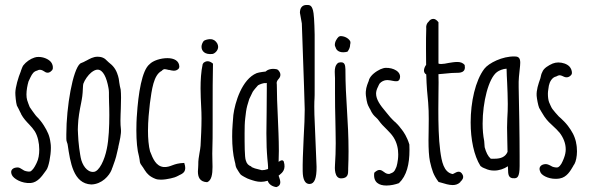

<svg xmlns="http://www.w3.org/2000/svg" viewBox="-20 -742 2403 783"><path d="M195.3 -461.4C196.8 -472.7 193.4 -481.4 188 -488.8C177.2 -502 155.8 -509.8 137.7 -509.8C131.3 -509.8 126 -509.3 120.6 -507.3C103.5 -502 85.9 -489.3 75.2 -475.6C71.8 -471.2 67.4 -459 64.9 -452.1V-451.2C54.2 -425.8 43 -386.7 42.5 -363.8C42.5 -352.5 44.9 -324.2 48.8 -311.5C51.3 -306.6 53.7 -302.7 56.2 -297.4C59.6 -291 62.5 -283.7 66.4 -276.9H65.9C75.7 -258.8 87.9 -246.1 99.6 -233.9C107.9 -225.1 115.7 -216.3 121.6 -207C133.8 -187.5 140.1 -159.2 140.1 -132.3C140.1 -112.3 137.2 -92.8 129.4 -77.6L126 -70.8C121.1 -61 113.3 -47.4 103 -42.5C95.2 -41.5 85.9 -43.5 78.6 -46.4C78.6 -46.4 73.2 -49.8 69.8 -51.8C64 -55.2 59.6 -58.6 53.2 -59.1C34.2 -59.6 19 -49.3 28.3 -28.8C34.7 -13.7 67.9 6.8 105 4.4C133.3 2 150.9 -23.4 163.1 -40.5L169.9 -49.8L169.4 -49.3C178.2 -60.5 187.5 -106.4 187.5 -139.2C187.5 -147 187 -154.3 186 -159.7V-159.2C182.6 -188.5 173.8 -206.1 158.7 -230.5C148.9 -246.1 140.6 -254.9 134.3 -262.2V-261.7C130.9 -265.6 127.4 -268.6 125 -272C120.6 -276.9 105 -299.8 101.6 -304.7V-304.2C99.6 -308.6 91.8 -329.6 90.8 -333.5C88.9 -339.8 87.9 -348.1 87.9 -356.9C87.9 -374.5 91.8 -394.5 96.2 -409.7C96.2 -409.7 102.5 -423.8 104 -426.3C111.3 -441.4 117.7 -450.7 131.3 -454.1C135.7 -456.5 139.2 -457.5 142.6 -457.5C150.4 -457.5 156.7 -453.1 163.1 -449.2H162.6C175.8 -440.9 185.5 -447.8 192.9 -456.1Z M307.1 -482.9C276.9 -458.5 250.5 -307.1 250.5 -194.3V-177.2C250.5 -170.9 251 -167 252.9 -162.1C253.9 -159.2 255.4 -156.2 255.9 -152.3C266.6 -80.1 278.8 6.8 352.1 10.3C396 9.3 425.8 -25.9 435.1 -49.3L438 -58.1V-57.1C445.3 -77.6 452.6 -95.7 457.5 -120.1C459 -127.9 461.4 -135.3 462.9 -143.1L462.4 -142.6C468.3 -168.5 475.1 -196.8 473.1 -215.3C471.7 -225.6 471.2 -238.3 471.2 -249.5C471.2 -264.6 472.2 -283.7 472.7 -299.3C473.1 -314.5 473.6 -330.1 473.6 -343.8C473.6 -356 473.1 -367.2 472.2 -376.5C469.7 -385.7 467.8 -396 466.3 -406.2C465.3 -416 463.9 -425.3 460.9 -434.6V-433.6C453.1 -460.9 440.4 -474.6 423.3 -487.8L417.5 -493.2C412.6 -498.5 406.7 -503.9 399.4 -506.8C392.1 -509.8 385.3 -510.7 377.9 -510.7C359.9 -510.7 345.7 -502 332 -494.6L332.5 -495.1C324.7 -490.7 315.9 -486.3 311 -484.9ZM319.8 -400.4C325.2 -416 339.4 -436 352.1 -446.3C361.8 -454.1 370.6 -458 377.9 -458C400.4 -458 415 -425.3 422.4 -383.3C424.8 -371.6 424.3 -359.9 424.3 -347.2C424.3 -340.3 424.3 -330.1 424.8 -322.8C425.3 -310.1 425.8 -293 425.8 -272.5C425.8 -228.5 423.8 -172.9 415.5 -134.8C406.7 -90.3 384.8 -42.5 361.8 -41C334.5 -38.6 314.5 -70.3 309.1 -99.6L307.1 -110.8C304.2 -127.4 301.3 -148.9 299.8 -168.5L298.3 -193.4C297.9 -200.7 297.4 -206.5 297.4 -213.4C297.4 -217.8 297.9 -223.1 297.9 -229C298.8 -259.3 304.7 -292 311 -322.8C313 -331.5 314 -340.3 315.4 -348.6V-348.1C316.9 -357.9 317.4 -370.1 317.9 -380.4C318.4 -389.6 318.8 -397.9 319.8 -400.9Z M711.4 -468.8C711.4 -494.6 689.5 -504.9 662.6 -504.9C635.7 -504.9 604 -495.1 589.8 -480C559.1 -455.6 543.9 -362.3 538.1 -269.5C538.1 -267.1 537.6 -265.1 537.6 -263.7C537.1 -257.8 536.6 -248.5 536.6 -242.2C536.1 -231.4 536.1 -220.7 536.1 -210C536.1 -167.5 539.6 -128.9 546.9 -104C548.3 -98.6 548.8 -94.7 549.3 -90.8C549.8 -83.5 550.3 -78.1 555.2 -70.3V-70.8L561.5 -61.5V-62L570.8 -47.4C580.1 -32.7 591.3 -21.5 613.8 -12.7C619.6 -10.3 627.4 -9.3 636.2 -9.3C661.6 -9.3 696.3 -19 700.2 -22L710 -26.9H709.5C727.5 -34.7 743.2 -43 731.4 -77.6C707 -76.7 694.8 -72.3 684.1 -68.4C672.4 -64 661.1 -59.6 646.5 -61C616.2 -64.5 603.5 -94.7 592.3 -124V-123C585.9 -147 583.5 -178.2 583.5 -209C583.5 -249 587.9 -291 591.3 -320.3C599.1 -377 606 -436 639.6 -453.1C643.6 -458 647.9 -460 652.3 -460C654.8 -460 663.1 -458 669.4 -456.5V-457C676.8 -455.1 683.6 -453.6 689 -453.6C696.8 -453.6 703.1 -456.1 709 -462.4Z M810.5 -574.7C805.2 -567.4 801.8 -559.1 801.8 -551.3C801.8 -533.7 815.4 -518.1 847.2 -522C856.9 -524.4 869.6 -536.6 869.6 -550.8C869.6 -560.1 864.7 -570.8 853 -578.6V-578.1C839.8 -587.4 814.9 -579.1 810.5 -574.7ZM806.6 -480.5C799.8 -449.7 797.9 -414.6 797.9 -381.3C797.9 -355 799.3 -330.1 800.3 -309.1C801.3 -292.5 801.8 -275.4 801.8 -258.8C801.8 -221.2 799.8 -183.6 797.9 -147.5C797.4 -139.2 795.4 -128.4 793.5 -117.7C791 -102.5 788.1 -87.4 788.6 -69.8C788.6 -67.4 788.6 -63.5 788.1 -59.1C787.6 -54.7 787.1 -48.8 787.1 -43C787.1 -21 793.5 -0.5 824.7 1C842.8 -5.9 846.7 -31.7 846.7 -61.5C846.7 -69.8 846.2 -78.6 846.2 -86.4C845.7 -92.8 845.7 -109.4 845.7 -115.7C847.2 -157.2 847.2 -199.7 847.2 -241.7V-304.7C847.2 -363.8 847.2 -426.3 848.6 -482.4C835 -494.1 822.3 -495.6 810.1 -485.8Z M1108.9 -459.5C1084.5 -464.8 1068.8 -456.1 1063 -450.2C1063 -450.2 1056.2 -449.2 1050.3 -448.7C1041.5 -447.3 1031.7 -445.8 1026.9 -443.8C966.3 -418.9 938 -323.2 931.6 -272.9L928.7 -235.4C927.2 -218.8 926.8 -200.7 926.8 -184.6C926.8 -145.5 930.7 -110.4 936.5 -87.4L939.5 -75.2C940.9 -69.3 939.9 -66.4 944.3 -56.6C945.3 -54.2 959 -32.2 961.9 -29.8C965.8 -25.9 985.4 -15.6 988.8 -14.2L999 -10.3C1013.7 -5.4 1026.9 -0.5 1044.4 -0.5C1052.7 -0.5 1062 -2 1071.8 -4.9C1076.2 10.7 1092.8 19.5 1107.4 21C1129.9 13.7 1123 -5.9 1118.2 -20V-19.5C1117.2 -21.5 1116.7 -24.4 1116.2 -25.9L1120.1 -28.8C1131.8 -38.1 1147 -51.3 1137.2 -83.5C1132.3 -91.8 1124.5 -87.9 1116.2 -82C1116.7 -96.2 1117.2 -111.8 1117.2 -126.5C1117.2 -174.3 1114.7 -222.2 1112.8 -269.5C1110.8 -312.5 1108.9 -355 1108.9 -397C1106.4 -407.7 1110.8 -413.6 1115.2 -418.9C1120.1 -424.3 1123.5 -429.7 1123.5 -437C1123.5 -443.4 1120.6 -449.7 1113.8 -457ZM1067.4 -141.6C1067.9 -126 1069.3 -109.4 1070.3 -95.7C1071.8 -80.1 1073.7 -64.9 1073.2 -52.7C1063.5 -49.3 1055.7 -47.9 1047.9 -47.9L1019.5 -55.2C1014.2 -57.6 1006.8 -60.5 1006.3 -60.5C1006.3 -60.5 1005.4 -63 1003.9 -63.5C993.7 -67.4 986.3 -73.7 982.4 -87.9C977.5 -100.6 977.5 -154.8 977.5 -199.2C977.5 -221.2 978 -242.7 980 -258.8C981.9 -277.3 984.4 -296.9 988.3 -311L996.1 -336.9L996.6 -338.4L1010.7 -367.7C1015.6 -375.5 1028.3 -389.6 1032.2 -394C1038.1 -397.9 1056.6 -404.8 1062.5 -402.8L1067.4 -403.8H1067.9C1068.4 -386.2 1067.9 -376.5 1067.9 -358.9C1067.9 -334.5 1067.9 -310.1 1067.4 -285.6C1066.9 -256.8 1066.4 -227.5 1066.4 -198.2C1066.4 -179.7 1066.9 -160.6 1067.4 -142.1Z M1262.7 -340.3C1263.2 -346.2 1263.2 -357.4 1263.2 -388.7V-601.1C1262.2 -655.3 1259.8 -688.5 1256.3 -700.7V-700.2C1250.5 -721.2 1242.7 -722.2 1228 -721.7C1212.4 -720.7 1203.1 -710 1203.1 -689.9L1210.9 -646.5C1219.7 -411.6 1222.2 -312 1222.2 -312C1222.2 -307.1 1222.7 -301.8 1222.7 -295.9C1222.7 -267.1 1221.2 -228.5 1218.3 -178.7C1215.3 -119.6 1213.9 -74.2 1214.4 -44.4C1214.8 -8.8 1224.6 8.8 1242.7 8.3C1262.7 7.8 1271.5 -15.6 1271 -62L1262.2 -274.4C1261.7 -287.1 1261.7 -297.9 1261.7 -307.6C1261.7 -322.8 1262.2 -334 1262.7 -340.8Z M1357.9 -484.9C1347.2 -475.6 1345.2 -462.9 1345.2 -449.2C1345.2 -444.3 1345.2 -438.5 1345.7 -434.1C1346.2 -429.7 1346.2 -426.3 1346.2 -423.8V-361.8C1346.2 -326.7 1346.7 -285.2 1347.7 -251C1348.1 -219.2 1349.1 -188 1349.1 -158.2C1349.1 -127.4 1348.1 -98.6 1346.2 -70.8V-71.3C1345.2 -59.1 1342.3 -12.2 1373.5 -14.6C1398.9 -16.1 1399.9 -32.7 1399.9 -48.3V-54.7C1400.9 -79.1 1401.4 -103 1401.4 -125.5C1401.4 -184.6 1398.4 -240.2 1395 -294.4C1391.6 -348.1 1388.7 -399.9 1388.7 -454.6V-459.5C1387.7 -475.6 1387.2 -492.7 1361.8 -486.8ZM1360.8 -591.8C1353.5 -584.5 1344.2 -570.8 1345.7 -556.2C1346.2 -553.7 1347.7 -551.3 1348.1 -549.3V-550.8L1349.1 -546.9C1354.5 -531.2 1373 -524.9 1397 -531.2C1403.8 -540 1407.7 -549.8 1407.7 -557.6C1407.7 -559.1 1407.7 -560.1 1408.7 -563.5C1409.2 -566.9 1409.7 -570.8 1407.7 -574.7C1400.4 -587.4 1382.3 -595.7 1366.7 -594.7Z M1531.2 -459.5C1514.6 -451.7 1491.7 -436 1484.9 -417C1484.4 -414.6 1483.9 -410.6 1481 -405.3C1476.1 -392.6 1469.7 -375.5 1472.2 -352.1C1476.1 -321.3 1480 -313.5 1484.9 -304.7C1485.4 -302.2 1487.3 -300.8 1488.3 -298.3L1488.8 -297.9C1497.6 -277.8 1504.4 -271 1514.2 -262.2C1517.1 -260.3 1523.9 -252 1525.4 -249.5C1534.2 -237.3 1543.5 -227.5 1555.2 -216.3L1558.6 -212.9C1568.4 -202.6 1576.2 -195.3 1584.5 -182.6C1599.6 -159.2 1604 -133.8 1604 -112.3C1604 -83 1596.7 -61.5 1596.2 -60.1V-60.5C1588.9 -43 1586.4 -39.1 1567.9 -32.7C1559.6 -31.7 1551.3 -36.1 1546.9 -40C1534.7 -48.8 1525.4 -55.7 1506.3 -37.6C1501 2.4 1526.4 14.6 1555.7 14.6C1573.7 14.6 1592.8 10.3 1606.9 4.9C1638.7 -25.4 1649.9 -72.3 1649.9 -130.9C1649.9 -137.7 1649.9 -145.5 1649.4 -152.8C1639.2 -185.5 1626.5 -203.1 1618.7 -213.4L1614.3 -218.8C1605.5 -231 1598.6 -237.3 1591.3 -244.6V-244.1L1582.5 -252.4C1574.2 -260.3 1568.4 -267.6 1562.5 -274.9L1553.7 -285.6C1530.3 -313 1513.7 -336.4 1513.7 -360.4C1513.7 -368.2 1516.1 -377 1520.5 -386.2V-385.7L1524.4 -394.5L1527.8 -400.9C1534.7 -409.2 1546.4 -415.5 1559.1 -415.5C1565.9 -415.5 1575.7 -413.6 1583 -412.1C1595.2 -409.7 1604.5 -408.7 1609.4 -418.5C1615.2 -433.1 1608.9 -446.3 1595.7 -454.6C1584.5 -461.9 1568.8 -465.8 1552.7 -465.3C1547.4 -465.3 1539.1 -462.9 1531.2 -459.5Z M1727.1 -652.3 1725.1 -650.9C1720.2 -644.5 1716.8 -637.2 1718.3 -624.5C1717.3 -602.1 1717.3 -574.2 1717.3 -543.9C1717.3 -521.5 1717.3 -497.6 1717.8 -477.5C1713.4 -472.2 1709 -461.9 1709 -455.1C1709 -448.7 1711.4 -441.9 1718.3 -438.5C1719.7 -387.2 1722.7 -358.9 1726.1 -323.7C1728 -301.8 1728.5 -278.3 1728.5 -256.8C1728.5 -239.3 1728 -222.2 1728 -206.1C1728 -193.8 1727.5 -181.6 1727.5 -169.9C1727.5 -134.8 1729 -105 1733.4 -83.5C1742.2 -46.9 1746.6 -29.8 1768.6 0L1779.3 2.9C1793.9 7.3 1810.5 12.7 1826.2 12.7C1837.9 12.7 1848.1 9.3 1856.4 1.5L1857.4 -0.5C1863.8 -6.8 1872.6 -15.6 1867.2 -28.3C1857.4 -48.8 1843.8 -41.5 1831.5 -34.7C1829.1 -33.2 1826.7 -32.2 1825.7 -32.2C1789.1 -39.6 1781.2 -84 1775.4 -126C1768.6 -177.2 1767.6 -239.3 1767.6 -297.4C1767.6 -318.4 1768.1 -339.4 1768.1 -360.4C1768.1 -375.5 1768.6 -391.1 1768.6 -405.8C1768.6 -417.5 1768.1 -428.2 1768.1 -439.5C1774.4 -440.4 1774.9 -440.4 1784.7 -440.9L1821.3 -444.3H1820.8C1825.2 -444.8 1830.6 -444.8 1835.4 -444.8C1857.4 -444.8 1880.9 -444.8 1875 -477.1C1867.7 -485.8 1857.4 -489.3 1845.7 -489.3C1833.5 -489.3 1821.8 -487.3 1810.1 -485.4C1798.3 -482.9 1787.6 -481 1779.3 -481C1774.9 -481 1770.5 -481.4 1768.1 -482.9V-651.4C1760.7 -660.6 1754.4 -665 1747.1 -665C1740.2 -665 1733.4 -661.6 1728 -653.8Z M2078.6 -511.7C2029.8 -513.2 1973.1 -484.9 1955.1 -461.4C1918.5 -413.1 1899.4 -326.2 1899.4 -242.7C1899.4 -173.8 1912.6 -107.4 1939.5 -64.9C1944.8 -60.5 1951.2 -57.1 1955.6 -55.7L1958.5 -54.7C1970.2 -48.8 1982.9 -46.4 1995.1 -46.4C2015.6 -46.4 2035.2 -53.2 2051.3 -64C2051.8 -60.5 2051.8 -56.6 2051.8 -52.7C2052.2 -32.2 2052.2 -12.7 2079.1 -15.1C2088.4 -16.1 2099.1 -18.1 2099.1 -65.4V-104.5C2099.1 -192.9 2096.7 -318.8 2095.2 -386.2C2094.2 -418.5 2097.7 -442.4 2099.6 -460.9C2100.6 -470.7 2101.6 -478 2101.6 -485.8C2101.6 -502.9 2096.7 -512.2 2078.6 -511.7ZM2006.8 -448.2C2015.1 -454.6 2031.7 -461.4 2045.9 -461.9C2045.9 -440.9 2047.4 -426.8 2048.3 -403.3C2049.3 -376.5 2050.8 -348.6 2050.8 -318.4C2050.8 -298.8 2050.3 -279.3 2048.8 -257.8C2048.3 -247.6 2047.9 -234.9 2047.9 -221.7C2047.9 -205.1 2048.3 -186.5 2048.8 -169.4C2049.3 -152.3 2049.8 -136.7 2049.8 -122.6C2041.5 -103 2023.9 -94.7 1996.6 -94.7C1991.7 -94.7 1987.8 -94.2 1981.4 -94.7C1969.7 -105 1962.4 -120.1 1956.1 -143.1L1956.5 -142.1C1956.1 -144.5 1954.6 -166.5 1954.6 -167C1950.2 -189 1948.2 -212.9 1948.2 -237.8C1948.2 -325.7 1972.2 -422.4 2006.8 -448.2Z M2312.5 -443.4C2312.5 -454.6 2308.6 -463.4 2302.7 -470.2C2292.5 -481.4 2273.9 -487.3 2256.8 -487.3C2249 -487.3 2241.7 -485.8 2233.9 -482.9C2217.3 -475.6 2196.8 -463.9 2191.4 -447.8C2187.5 -440.9 2186 -433.1 2184.6 -426.3C2184.1 -424.8 2183.6 -423.8 2183.6 -422.4C2175.3 -398.9 2167 -374.5 2168.5 -351.1C2169.4 -339.8 2174.3 -312.5 2178.7 -302.2L2188 -286.1L2199.7 -267.1C2212.4 -248.5 2224.6 -237.8 2236.3 -227.1C2245.1 -218.8 2253.9 -210.9 2261.2 -201.7V-202.1C2277.8 -180.7 2287.1 -157.2 2287.1 -132.8C2287.1 -122.1 2284.7 -109.9 2280.3 -98.6L2278.3 -93.3C2272.9 -80.6 2267.6 -66.4 2255.4 -59.6C2248 -58.1 2240.7 -59.6 2231.9 -62.5L2233.4 -62L2224.1 -66.9H2224.6C2218.3 -69.8 2212.4 -72.8 2205.1 -72.8C2187 -72.3 2174.3 -60.1 2183.1 -42C2186 -28.8 2213.4 -12.7 2245.6 -12.7C2252.4 -12.7 2257.8 -13.2 2263.2 -14.2H2262.7C2291.5 -19 2306.2 -45.4 2316.9 -63.5C2317.9 -66.4 2320.8 -70.3 2322.8 -73.2C2328.6 -83.5 2333 -104 2333 -124.5C2333 -136.2 2332 -148.9 2329.1 -160.6L2329.6 -160.2C2323.2 -188.5 2313 -206.1 2295.9 -229C2286.1 -241.7 2276.4 -251 2268.1 -258.8L2258.8 -267.1C2253.4 -272.5 2235.8 -293 2232.9 -297.4C2229.5 -300.8 2220.7 -321.8 2219.2 -325.2C2215.8 -334.5 2214.4 -347.2 2214.4 -360.4C2214.4 -371.1 2217.3 -382.3 2218.3 -392.6C2221.2 -406.7 2230.5 -426.8 2248.5 -430.2C2254.4 -433.6 2258.3 -435.1 2262.2 -435.1C2267.1 -435.1 2276.4 -431.2 2280.8 -428.7C2293.9 -423.3 2304.2 -429.7 2310.1 -437Z"/></svg>

Font: Amatic Mod Bold ONEptTWO
Style: Bold
Weight: 700
Designer: David Occhino Design
Foundry: David Occhino Design
Version: Version 1.2